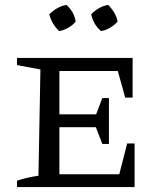

<svg xmlns="http://www.w3.org/2000/svg" viewBox="-20 -759 655 779"><path d="M496 -177H526V0H49V-26Q92 -40 136 -46L144 -477L49 -495V-524H518V-363H488L458 -471H221V-295H370L395 -361H422V-175H395L369 -243H221V-52H464ZM250 -739Q282 -709 287 -671Q275 -657 257 -646.5Q239 -636 220 -633Q206 -646 195.5 -663.5Q185 -681 180 -701Q194 -715 212 -725.5Q230 -736 250 -739ZM419 -739Q433 -725 443.5 -707.5Q454 -690 457 -671Q444 -657 426.5 -646.5Q409 -636 390 -633Q359 -659 350 -701Q363 -715 381 -725.5Q399 -736 419 -739Z"/></svg>

Font: Piazzolla SC
Style: Regular
Weight: 400
Designer: Juan Pablo del Peral
Foundry: Huerta Tipografica
Version: Version 1.330